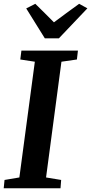

<svg xmlns="http://www.w3.org/2000/svg" viewBox="-25 -1016 492 1036"><path d="M-5 0 -0.5 -45 79.5 -58.5 163 -683 84.5 -695 90.5 -743H395.5L390 -695L306.5 -683L223.5 -58.5L305 -45L301.5 0ZM217 -809 116.5 -970.5 165.5 -995.5Q191 -970.5 216.2 -945.5Q241.5 -920.5 266 -895.5Q300 -921 333.8 -945.8Q367.5 -970.5 402 -995.5L446.5 -971L292.5 -809Z"/></svg>

Font: Merriweather 24pt
Style: Bold Italic
Weight: 700
Italic angle: -7.8°
Designer: Eben Sorkin
Foundry: Eben Sorkin
Version: Version 2.101